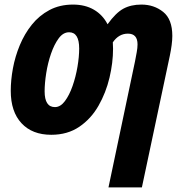

<svg xmlns="http://www.w3.org/2000/svg" viewBox="-20 -579 802 839"><path d="M570 -311Q574 -332 577.5 -351Q581 -370 581 -385Q581 -432 539 -432Q499 -432 473 -394Q474 -382 474 -366Q474 -305 458.5 -239.5Q443 -174 410.5 -117Q378 -60 326.5 -25Q275 10 204 10Q121 10 74 -40.5Q27 -91 27 -182Q27 -229 36.5 -280.5Q46 -332 66.5 -381.5Q87 -431 119 -471Q151 -511 196 -535Q241 -559 299 -559Q352 -559 390.5 -536.5Q429 -514 450 -473Q486 -523 519 -541Q552 -559 598 -559Q653 -559 693 -527Q733 -495 733 -422Q733 -404 730 -381.5Q727 -359 722 -335L600 240H454ZM220 -111Q244 -111 263.5 -137Q283 -163 297 -203Q311 -243 318.5 -287Q326 -331 326 -367Q326 -438 282 -438Q256 -438 236.5 -411.5Q217 -385 203 -344.5Q189 -304 182 -259.5Q175 -215 175 -180Q175 -111 220 -111Z"/></svg>

Font: Noto Sans Condensed ExtraBold
Style: Italic
Weight: 800
Width: 3
Italic angle: -12°
Designer: Monotype Design Team
Foundry: Monotype Imaging Inc.
Version: Version 2.013; ttfautohint (v1.8.4.7-5d5b)